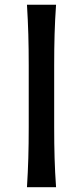

<svg xmlns="http://www.w3.org/2000/svg" viewBox="-20 -776 343 796"><path d="M91.8 0Q95.7 -62.5 97.4 -120.8Q99.1 -179.2 99.1 -249.5V-503.9Q99.1 -575.2 97.4 -634Q95.7 -692.9 91.8 -756.3H212.4Q208 -692.9 206.3 -634Q204.6 -575.2 204.6 -503.9V-249.5Q204.6 -179.2 206.3 -120.8Q208 -62.5 212.4 0Z"/></svg>

Font: Pinar Medium
Style: Regular
Weight: 500
Designer: Amin Abedi
Version: Version 3.000